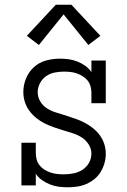

<svg xmlns="http://www.w3.org/2000/svg" viewBox="-20 -787 540 815"><path d="M267 8Q248 8 229 5.5Q210 3 192.5 -4Q175 -11 159 -22Q143 -33 132 -49V0H71V-181H132V-136Q132 -122 136 -108.5Q140 -95 149 -84Q158 -73 170 -66Q182 -59 195 -54.5Q208 -50 222 -48.5Q236 -47 250 -47Q250 -47 250 -47Q250 -47 250 -47Q271 -47 291.5 -51Q312 -55 329.5 -66Q347 -77 357.5 -95.5Q368 -114 368 -135Q368 -156 356 -174.5Q344 -193 326.5 -204Q309 -215 288.5 -221.5Q268 -228 248 -234Q228 -240 208 -247Q188 -254 169 -263.5Q150 -273 133.5 -286.5Q117 -300 104.5 -317Q92 -334 85.5 -354.5Q79 -375 79 -396Q79 -426 90.5 -454Q102 -482 124 -502Q146 -522 175 -530Q204 -538 234 -538Q253 -538 271.5 -535.5Q290 -533 308 -526Q326 -519 341.5 -508Q357 -497 368 -481V-530H429V-349H368V-394Q368 -408 364 -421.5Q360 -435 351.5 -445.5Q343 -456 331 -463.5Q319 -471 306 -475.5Q293 -480 279 -481.5Q265 -483 251 -483Q231 -483 211.5 -479Q192 -475 175.5 -463.5Q159 -452 149.5 -433.5Q140 -415 140 -396Q140 -374 151.5 -355.5Q163 -337 181 -326Q199 -315 219.5 -309Q240 -303 260 -296.5Q280 -290 300 -283Q320 -276 338.5 -266.5Q357 -257 374 -243.5Q391 -230 403.5 -213Q416 -196 422.5 -176Q429 -156 429 -134Q429 -114 423.5 -94.5Q418 -75 407.5 -57.5Q397 -40 381 -27Q365 -14 346.5 -6Q328 2 307.5 5Q287 8 267 8ZM145 -596 94 -635 217 -767H283L406 -635L355 -596L250 -726Z"/></svg>

Font: Iosevka Slab Light
Style: Regular
Weight: 300
Monospace: yes
Designer: Belleve Invis
Foundry: Belleve Invis
Version: Version 11.1.0; ttfautohint (v1.8.3)